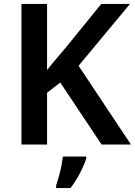

<svg xmlns="http://www.w3.org/2000/svg" viewBox="-20 -734 685 975"><path d="M645 0H496L286 -315L219 -263V0H89V-714H219V-378Q242 -408 267.5 -437.5Q293 -467 318 -497L494 -714H640L379 -400ZM418 71Q408 103 386.5 144.5Q365 186 338 221H265V208Q271 190 278.5 163.5Q286 137 291.5 109.5Q297 82 299 61H418Z"/></svg>

Font: Noto Sans Cherokee SemiBold
Style: Regular
Weight: 600
Designer: Monotype Design Team
Foundry: Monotype Imaging Inc.
Version: Version 2.001; ttfautohint (v1.8.4.7-5d5b)